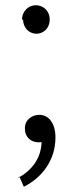

<svg xmlns="http://www.w3.org/2000/svg" viewBox="-20 -524 295 734"><path d="M54 151 71 190C143 154 192 86 192 2C192 -52 167 -85 130 -85C102 -85 75 -66 75 -33C75 1 99 20 127 20C131 20 135 20 139 19C137 82 101 129 47 157ZM68 -451C68 -417 92 -395 119 -395C146 -395 170 -416 170 -449C170 -483 145 -504 117 -504C89 -504 64 -482 64 -447Z"/></svg>

Font: GenEiGothic-pro-Light
Style: Regular
Weight: 300
Designer: Ryoko NISHIZUKA (kana & ideographs); Paul D. Hunt (Latin, Greek & Cyrillic); Wenlong ZHANG (bopomofo); Sandoll Communica
Foundry: Adobe Systems Incorporated; o_tamon
Version: Version 1.000.140830